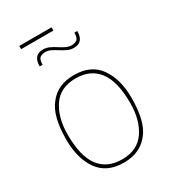

<svg xmlns="http://www.w3.org/2000/svg" viewBox="-198 -922 922 1031"><g transform="rotate(-30 263.0 -406.0)"><path d="M55 0ZM288 -798ZM288 -798H88V-818H288ZM263 6Q157 6 106 -66.5Q55 -139 55 -255Q55 -403 109 -467Q162 -536 263 -536Q369 -536 420 -463.5Q471 -391 471 -275Q471 -128 418 -64Q364 6 263 6ZM263 -14Q358 -14 404.5 -81.5Q451 -149 451 -255Q451 -389 402.5 -452.5Q354 -516 263 -516Q167 -516 121 -448.5Q75 -381 75 -275Q75 -141 123 -77.5Q171 -14 263 -14ZM338 -662Q317 -662 298 -671Q279 -680 261.5 -691.5Q244 -703 226.5 -711.5Q209 -720 191 -720Q174 -720 160 -711Q146 -702 146 -668H128Q128 -738 188 -738Q209 -738 228 -729Q247 -720 264.5 -708.5Q282 -697 299.5 -688.5Q317 -680 335 -680Q352 -680 366 -689Q380 -698 380 -732H398Q398 -662 338 -662Z"/></g></svg>

Font: Tanohe Sans Thin
Style: Regular
Weight: 100
Designer: Village Type and Design LLC & Cristiano Sobral
Foundry: Cooper Hewitt Smithsonian Design Museum
Version: Version 1.00;September 29, 2021;FontCreator 13.0.0.2655 64-b